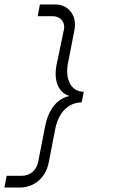

<svg xmlns="http://www.w3.org/2000/svg" viewBox="-46 -736 510 866"><path d="M202 -716H134L124 -663H192C227 -663 250 -635 242 -601L210 -448C194 -374 217 -317 268 -303C212 -292 173 -243 158 -168L126 -5C118 33 89 57 52 57H-16L-26 110H42C109 110 161 65 174 -4L204 -158C219 -230 264 -274 322 -274L332 -322C277 -322 247 -375 260 -448L290 -602C302 -666 263 -716 202 -716Z"/></svg>

Font: Uncut Sans Light Italic
Style: Regular
Weight: 300
Italic angle: -11°
Designer: Kasper Nordkvist
Foundry: UNCUT.wtf
Version: Version 1.304;Glyphs 3.2 (3246)